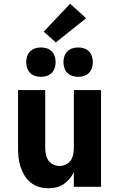

<svg xmlns="http://www.w3.org/2000/svg" viewBox="-20 -1004 640 1032"><path d="M240 8Q214 8 189 0.5Q164 -7 144 -23.5Q124 -40 111 -62Q98 -84 90 -108.5Q82 -133 79.5 -158.5Q77 -184 77 -210V-520H223V-210Q223 -192 226.5 -174.5Q230 -157 239.5 -142.5Q249 -128 265.5 -120Q282 -112 300 -112Q318 -112 334.5 -120Q351 -128 360.5 -142.5Q370 -157 373.5 -174.5Q377 -192 377 -210V-520H523V0H377V-79Q368 -60 354 -43Q340 -26 322 -14Q304 -2 282.5 3Q261 8 240 8ZM400 -591Q384 -591 368.5 -596Q353 -601 342 -612Q331 -623 326 -638.5Q321 -654 321 -670Q321 -686 326 -701.5Q331 -717 342 -728Q353 -739 368.5 -744Q384 -749 400 -749Q416 -749 431.5 -744Q447 -739 458 -728Q469 -717 474 -701.5Q479 -686 479 -670Q479 -654 474 -638.5Q469 -623 458 -612Q447 -601 431.5 -596Q416 -591 400 -591ZM200 -591Q184 -591 168.5 -596Q153 -601 142 -612Q131 -623 126 -638.5Q121 -654 121 -670Q121 -686 126 -701.5Q131 -717 142 -728Q153 -739 168.5 -744Q184 -749 200 -749Q216 -749 231.5 -744Q247 -739 258 -728Q269 -717 274 -701.5Q279 -686 279 -670Q279 -654 274 -638.5Q269 -623 258 -612Q247 -601 231.5 -596Q216 -591 200 -591ZM280 -776 215 -834 357 -984 443 -906Z"/></svg>

Font: Iosevka Custom Heavy Extended
Style: Regular
Weight: 900
Width: 7
Monospace: yes
Designer: Belleve Invis
Foundry: Belleve Invis
Version: Version 11.2.4; ttfautohint (v1.8.4)